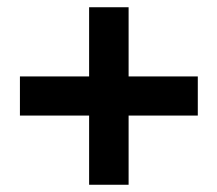

<svg xmlns="http://www.w3.org/2000/svg" viewBox="-20 -512 600 530"><path d="M226 -2V-193H35V-301H226V-492H335V-301H526V-193H335V-2Z"/></svg>

Font: Hanken Grotesk ExtraBold
Style: Italic
Weight: 800
Italic angle: -8°
Designer: Alfredo Marco Pradil
Foundry: Hanken Design Co.
Version: Version 3.013